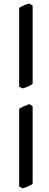

<svg xmlns="http://www.w3.org/2000/svg" viewBox="-20 -835 269 1053"><path d="M85 -239V187L103 198L117 194C122 192 128 190 132 188L147 180C152 178 156 176 159 173V-252L141 -264C118 -256 101 -248 85 -239ZM85 -792V-360L103 -350L117 -354C126 -357 145 -364 159 -375V-805L141 -815C119 -811 103 -802 85 -792Z"/></svg>

Font: Temporarium
Style: Regular
Weight: 400
Version: Version 1.1